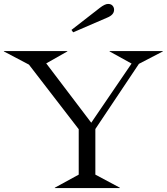

<svg xmlns="http://www.w3.org/2000/svg" viewBox="-56 -961 852 981"><path d="M-36.1 -698.2V-700.2H288.1V-698.2L180.2 -637.2L410.2 -334L616.2 -636.2L503.9 -698.2V-700.2H775.9V-698.2L653.8 -634.8L431.2 -301.8V-68.8L556.2 -2V0H224.1V-2L346.2 -68.8V-300.8L91.8 -630.9ZM309.1 -808.1 454.1 -920.9Q480 -940.9 496.1 -940.9Q511.2 -940.9 519 -932.1Q526.9 -923.3 526.9 -911.1Q526.9 -885.3 492.2 -871.1L317.9 -795.9Z"/></svg>

Font: Messapia
Style: Regular
Weight: 400
Designer: Luca Marsano
Foundry: Collletttivo
Version: Version 1.000;FEAKit 1.0